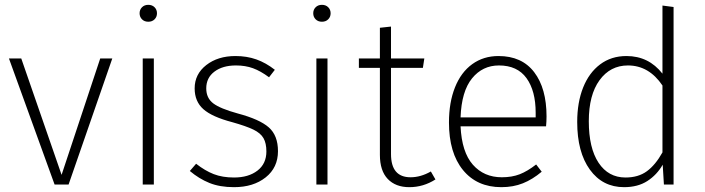

<svg xmlns="http://www.w3.org/2000/svg" viewBox="-20 -764 2918 795"><path d="M264 0H206L17 -522H68L235 -40L395 -522H445Z M617 0H571V-522H617ZM630 -709Q630 -694 620 -684Q610 -674 594 -674Q578 -674 568 -684Q558 -694 558 -709Q558 -724 568 -734Q578 -744 594 -744Q610 -744 620 -734Q630 -724 630 -709Z M1118 -475 1094 -444Q1059 -470 1027.5 -481.5Q996 -493 957 -493Q902 -493 868 -467.5Q834 -442 834 -398Q834 -358 863 -336Q892 -314 965 -294Q1055 -270 1093 -236.5Q1131 -203 1131 -138Q1131 -70 1080 -29.5Q1029 11 949 11Q890 11 847 -6.5Q804 -24 766 -56L792 -86Q829 -57 865 -43Q901 -29 949 -29Q1009 -29 1046 -57.5Q1083 -86 1083 -137Q1083 -171 1071 -192Q1059 -213 1029 -227.5Q999 -242 942 -258Q858 -280 822 -312Q786 -344 786 -398Q786 -457 834 -494.5Q882 -532 955 -532Q1002 -532 1041.5 -518Q1081 -504 1118 -475Z M1336 0H1290V-522H1336ZM1349 -709Q1349 -694 1339 -684Q1329 -674 1313 -674Q1297 -674 1287 -684Q1277 -694 1277 -709Q1277 -724 1287 -734Q1297 -744 1313 -744Q1329 -744 1339 -734Q1349 -724 1349 -709Z M1783 -21Q1733 11 1675 11Q1618 11 1585.5 -23Q1553 -57 1553 -123V-483H1466V-522H1553V-649L1599 -654V-522H1737L1731 -483H1599V-126Q1599 -30 1680 -30Q1722 -30 1764 -54Z M2241 -241H1887Q1892 -134 1938 -82Q1984 -30 2058 -30Q2100 -30 2132 -42.5Q2164 -55 2200 -83L2223 -53Q2185 -21 2145 -5Q2105 11 2056 11Q1955 11 1897 -60Q1839 -131 1839 -257Q1839 -340 1864 -402.5Q1889 -465 1935.5 -498.5Q1982 -532 2044 -532Q2141 -532 2192 -465Q2243 -398 2243 -282Q2243 -261 2241 -241ZM2198 -297Q2198 -388 2160 -440.5Q2122 -493 2046 -493Q1978 -493 1934.5 -439.5Q1891 -386 1887 -278H2198Z M2769 -735V0H2729L2724 -82Q2700 -40 2660.5 -14.5Q2621 11 2564 11Q2475 11 2422.5 -61.5Q2370 -134 2370 -259Q2370 -340 2394.5 -401.5Q2419 -463 2465 -497.5Q2511 -532 2574 -532Q2666 -532 2723 -459V-741ZM2723 -133V-410Q2667 -493 2580 -493Q2507 -493 2462.5 -432Q2418 -371 2418 -262Q2418 -151 2458.5 -90Q2499 -29 2570 -29Q2623 -29 2658.5 -55Q2694 -81 2723 -133Z"/></svg>

Font: FiraGO ExtraLight
Style: Regular
Weight: 200
Designer: bBox Type
Foundry: bBox Type GmbH
Version: Version 1.001